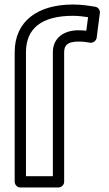

<svg xmlns="http://www.w3.org/2000/svg" viewBox="-20 -805 481 850"><path d="M327 -671C263 -671 214 -637 214 -574V-25H95V-574C95 -679 164 -735 303 -735C326 -735 349 -732 370 -729L362 -669C351 -670 341 -671 327 -671ZM327 -621C349 -621 360 -619 379 -616C393 -614 406 -625 408 -638L422 -747C424 -760 415 -773 402 -775C372 -780 340 -785 303 -785C149 -785 45 -713 45 -574V0C45 11 55 25 70 25H239C250 25 264 15 264 0V-574C264 -604 279 -621 327 -621Z"/></svg>

Font: Asimov
Style: XWidOu
Weight: 500
Designer: Google
Version: Version 2.000980; 2014